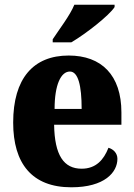

<svg xmlns="http://www.w3.org/2000/svg" viewBox="-20 -786 569 816"><path d="M204 -619V-606H283C346 -643 445 -721 467 -756V-766H296C278 -721 230 -659 204 -619ZM283 10C425 10 479 -54 479 -111C479 -135 462 -152 441 -158C421 -107 388 -69 327 -69C251 -69 212 -126 210 -256H496V-308C496 -467 411 -550 272 -550C122 -550 36 -453 36 -265C36 -91 116 10 283 10ZM327 -323H212C212 -426 239 -482 277 -482C312 -482 327 -423 327 -323Z"/></svg>

Font: Noto Serif Armenian Condensed Black
Style: Regular
Weight: 900
Width: 3
Designer: Monotype Design Team
Foundry: Monotype Imaging Inc.
Version: Version 2.008